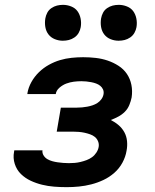

<svg xmlns="http://www.w3.org/2000/svg" viewBox="-20 -764 640 792"><path d="M255 8Q229 8 203.5 6Q178 4 153.5 -2Q129 -8 106.5 -18.5Q84 -29 66.5 -46Q49 -63 41 -87.5Q33 -112 38 -138L39 -144H156L155 -143Q154 -132 160 -122.5Q166 -113 175.5 -107.5Q185 -102 196 -99Q207 -96 218 -94.5Q229 -93 240.5 -92Q252 -91 264 -91Q276 -91 288 -92Q300 -93 312.5 -96Q325 -99 337 -103.5Q349 -108 359.5 -115.5Q370 -123 377.5 -134.5Q385 -146 387 -158Q389 -170 384.5 -181Q380 -192 371.5 -199Q363 -206 351.5 -210Q340 -214 328.5 -216.5Q317 -219 304.5 -220Q292 -221 280 -221H214L231 -320H297Q308 -320 318.5 -321Q329 -322 340 -324Q351 -326 361.5 -329.5Q372 -333 381.5 -339Q391 -345 398 -354.5Q405 -364 407 -375Q409 -386 405 -395Q401 -404 393.5 -410Q386 -416 376.5 -419.5Q367 -423 356.5 -425Q346 -427 336 -428Q326 -429 316 -429Q300 -429 284.5 -427Q269 -425 254 -419.5Q239 -414 225.5 -402.5Q212 -391 210 -376H93V-379Q97 -403 109.5 -425.5Q122 -448 140.5 -466Q159 -484 181.5 -496.5Q204 -509 227.5 -516Q251 -523 275.5 -525.5Q300 -528 323 -528Q350 -528 375.5 -525Q401 -522 424.5 -514Q448 -506 469 -492.5Q490 -479 503.5 -459Q517 -439 522 -414Q527 -389 523 -362Q520 -347 513.5 -331Q507 -315 495 -303Q483 -291 468 -283Q453 -275 437 -269Q455 -260 469.5 -247.5Q484 -235 493 -218.5Q502 -202 504 -182Q506 -162 502 -142Q498 -117 485 -93Q472 -69 451.5 -51Q431 -33 406.5 -21.5Q382 -10 356.5 -3.5Q331 3 305.5 5.5Q280 8 255 8ZM469 -596Q452 -596 436 -602.5Q420 -609 410 -622Q400 -635 397 -652.5Q394 -670 397 -688Q399 -700 405 -711.5Q411 -723 422 -730.5Q433 -738 445 -741Q457 -744 470 -744Q487 -744 503.5 -737.5Q520 -731 529.5 -718Q539 -705 542.5 -687.5Q546 -670 543 -652Q541 -640 534.5 -628.5Q528 -617 517 -609.5Q506 -602 494 -599Q482 -596 469 -596ZM239 -596Q222 -596 206 -602.5Q190 -609 180 -622Q170 -635 167 -652.5Q164 -670 167 -688Q169 -700 175 -711.5Q181 -723 192 -730.5Q203 -738 215 -741Q227 -744 240 -744Q257 -744 273.5 -737.5Q290 -731 299.5 -718Q309 -705 312.5 -687.5Q316 -670 313 -652Q311 -640 304.5 -628.5Q298 -617 287 -609.5Q276 -602 264 -599Q252 -596 239 -596Z"/></svg>

Font: Iosevka Extended
Style: Bold Italic
Weight: 700
Width: 7
Italic angle: -9°
Monospace: yes
Designer: Belleve Invis
Foundry: Belleve Invis
Version: Version 32.5.0; ttfautohint (v1.8.4)